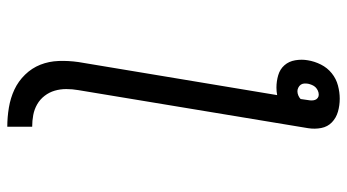

<svg xmlns="http://www.w3.org/2000/svg" viewBox="-238 -538 975 540"><g transform="rotate(90 250.0 -267.5)"><path d="M336 200Q309 200 282 195.5Q255 191 231.5 180Q208 169 189.5 150Q171 131 161.5 107Q152 83 151 55.5Q150 28 154 0L247 -559Q242 -558 236.5 -557.5Q231 -557 226 -557Q208 -557 191 -562Q174 -567 163 -579.5Q152 -592 149 -610Q146 -628 149 -645Q152 -664 161 -682Q170 -700 185.5 -712.5Q201 -725 220 -730Q239 -735 257 -735Q276 -735 293.5 -730Q311 -725 323.5 -713Q336 -701 339.5 -683Q343 -665 340 -646L233 0Q230 17 230 34Q230 51 234.5 66.5Q239 82 249 95Q259 108 273 116Q287 124 303 127Q319 130 336 130ZM236 -616Q242 -616 248 -618.5Q254 -621 258 -625L261 -646Q262 -651 262 -656Q262 -661 260.5 -665.5Q259 -670 255 -673Q251 -676 246 -676Q240 -676 234.5 -673.5Q229 -671 225 -667Q221 -663 218.5 -657Q216 -651 215 -646Q214 -640 214.5 -634.5Q215 -629 218 -625Q221 -621 226 -618.5Q231 -616 236 -616Z"/></g></svg>

Font: Iosevka Gothic
Style: Italic
Weight: 400
Italic angle: -9°
Monospace: yes
Designer: Belleve Invis
Foundry: Belleve Invis
Version: Version 15.5.1; ttfautohint (v1.8.4)